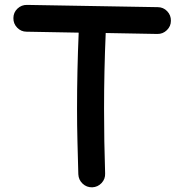

<svg xmlns="http://www.w3.org/2000/svg" viewBox="-20 -718 754 791"><path d="M359.9 53.7Q336.9 54.2 320.3 38.6Q303.7 22.9 302.7 0Q300.8 -66.9 299.1 -134.3Q297.4 -201.7 297.4 -269Q297.4 -348.6 299.1 -427Q300.8 -505.4 304.2 -583.5L89.4 -587.4Q66.9 -587.4 50.8 -604Q34.7 -620.6 35.2 -643.6Q35.2 -666.5 51.8 -682.4Q68.4 -698.2 91.3 -697.8L629.9 -688.5Q652.8 -688.5 668.7 -671.9Q684.6 -655.3 684.1 -632.3Q684.1 -609.9 667.5 -593.8Q650.9 -577.6 627.9 -578.1L415.5 -582Q408.7 -425.8 408.7 -269Q408.7 -136.7 413.1 -3.4Q414.1 19.5 398.4 36.1Q382.8 52.7 359.9 53.7Z"/></svg>

Font: Mikhak SemiBold
Style: Regular
Weight: 600
Designer: Amin Abedi
Version: Version 3.3